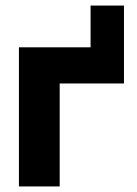

<svg xmlns="http://www.w3.org/2000/svg" viewBox="-20 -670 492 690"><path d="M305.5 -650H425.5V-370H194.5V0H48V-500H305.5Z"/></svg>

Font: Overused Grotesk
Style: Bold
Weight: 710
Version: Version 0.004